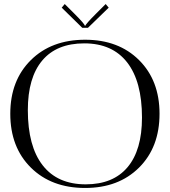

<svg xmlns="http://www.w3.org/2000/svg" viewBox="-20 -924 842 952"><path d="M416 -786H388L286 -886L301 -904L350 -855Q400 -805 400 -797H404Q404 -804 455 -855L504 -904L519 -886ZM402 8Q235 8 133 -93Q31 -194 31 -360Q31 -525 133 -626Q235 -727 402 -727Q568 -727 669.5 -626Q771 -525 771 -360Q771 -194 669.5 -93Q568 8 402 8ZM405 -10Q541 -10 612.5 -95Q684 -180 684 -341Q684 -520 610.5 -614.5Q537 -709 398 -709Q261 -709 189.5 -624Q118 -539 118 -378Q118 -199 191.5 -104.5Q265 -10 405 -10Z"/></svg>

Font: FoglihtenNo06
Style: Regular
Weight: 500
Designer: gluk (gluksza@wp.pl)
Foundry: gluk (gluksza@wp.pl)
Version: Version 0.76